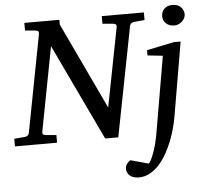

<svg xmlns="http://www.w3.org/2000/svg" viewBox="-74 -761 1118 1054"><g transform="rotate(-5 485.0 -234.5)"><path d="M698.2 -624Q688.5 -623 681.9 -618.4Q675.3 -613.8 672.9 -604L555.2 0H482.9L231 -530.8L142.1 -65.9Q140.6 -58.6 144.5 -53.2Q148.4 -47.9 162.1 -46.9L217.8 -42V0H-14.2V-42L43 -46.9Q63.5 -48.3 67.9 -65.9L170.9 -604Q172.4 -612.3 168.5 -617.7Q164.6 -623 151.9 -624L96.2 -628.9V-670.9H289.1V-645L514.2 -168L599.1 -604Q600.6 -612.3 596.7 -617.7Q592.8 -623 580.1 -624L522.9 -628.9V-670.9H754.9V-628.9ZM871.1 -80.1Q866.7 -55.2 857.9 -22.5Q849.1 10.3 835.7 44.7Q822.3 79.1 804 112.1Q785.6 145 762.2 171.1Q738.8 197.3 710.4 213.1Q682.1 229 648.9 229Q617.2 229 599.6 213.9Q582 198.7 582 175.8Q582 166.5 585 159.2Q587.9 151.9 592.3 146.5Q596.7 141.1 601.3 137.2Q606 133.3 609.9 130.9L710 158.2Q717.3 150.4 724.9 134.3Q732.4 118.2 739.7 97.9Q747.1 77.6 752.9 55.2Q758.8 32.7 762.7 12.2L837.9 -424.8L753.9 -434.1V-462.9L904.8 -494.1H941.9ZM977.1 -641.1Q977.1 -632.3 972.7 -622.3Q968.3 -612.3 960 -604Q951.7 -595.7 940.2 -590.3Q928.7 -585 915 -585Q887.7 -585 870.4 -600.8Q853 -616.7 853 -641.1Q853 -652.3 856.7 -662.6Q860.4 -672.9 868.2 -680.9Q876 -689 887.7 -693.6Q899.4 -698.2 915 -698.2Q930.2 -698.2 941.7 -693.6Q953.1 -689 960.9 -680.9Q968.8 -672.9 972.9 -662.6Q977.1 -652.3 977.1 -641.1Z"/></g></svg>

Font: Charis SIL Eur
Style: Italic
Weight: 400
Italic angle: -11°
Foundry: SIL International
Version: Version 5.000